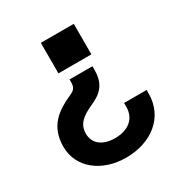

<svg xmlns="http://www.w3.org/2000/svg" viewBox="-166 -620 910 959"><g transform="rotate(-30 289.0 -141.0)"><path d="M288 214C432 214 544 130 544 -8V-28H414V-6C414 66 360 102 288 102C218 102 172 68 172 10C172 -44 205 -71 265 -99L282 -107C344 -136 369 -178 369 -246V-266H237V-252C237 -223 229 -210 205 -199L188 -191C118 -158 42 -110 42 10C42 130 146 214 288 214ZM204 -320H394V-496H204Z"/></g></svg>

Font: Meta Space
Style: Bold
Weight: 700
Designer: Meta Pool / Florian Karsten
Foundry: Meta Pool / Florian Karsten
Version: Version 2.000;Glyphs 3.1.1 (3137)